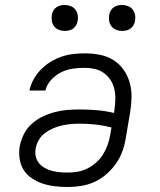

<svg xmlns="http://www.w3.org/2000/svg" viewBox="-20 -742 640 770"><path d="M251 8Q226 8 200.5 5Q175 2 152 -5.5Q129 -13 108.5 -26.5Q88 -40 75.5 -59.5Q63 -79 59 -104Q55 -129 59 -155Q64 -180 75.5 -203.5Q87 -227 107 -245Q127 -263 151 -274.5Q175 -286 200 -292.5Q225 -299 250 -301Q275 -303 300 -303Q335 -303 369.5 -300Q404 -297 437 -289L439 -301Q442 -323 442.5 -344Q443 -365 438.5 -385Q434 -405 423 -421.5Q412 -438 396 -449.5Q380 -461 360 -465.5Q340 -470 318 -470Q295 -470 271 -466.5Q247 -463 225 -452Q203 -441 185.5 -422Q168 -403 162 -379H98Q103 -403 115.5 -425Q128 -447 145.5 -464.5Q163 -482 184.5 -495Q206 -508 229 -515.5Q252 -523 275.5 -525.5Q299 -528 322 -528Q353 -528 382 -522Q411 -516 435 -501Q459 -486 475.5 -462.5Q492 -439 500 -411Q508 -383 507.5 -353Q507 -323 502 -292L485 -192Q481 -165 472 -138.5Q463 -112 446.5 -88Q430 -64 408 -44.5Q386 -25 360 -13Q334 -1 306 3.5Q278 8 251 8ZM252 -50Q272 -50 292 -53.5Q312 -57 331 -66.5Q350 -76 366.5 -91Q383 -106 394 -124Q405 -142 412 -162Q419 -182 422 -201L427 -231Q396 -239 364 -242.5Q332 -246 299 -246Q282 -246 264.5 -244.5Q247 -243 229 -239Q211 -235 193.5 -227.5Q176 -220 160.5 -208.5Q145 -197 135.5 -180.5Q126 -164 123 -146Q120 -130 123.5 -114.5Q127 -99 136.5 -87.5Q146 -76 159.5 -68.5Q173 -61 188 -57Q203 -53 219 -51.5Q235 -50 252 -50ZM470 -618Q457 -618 446 -622.5Q435 -627 427.5 -636Q420 -645 418 -657.5Q416 -670 418 -683Q419 -691 424 -699.5Q429 -708 436.5 -713Q444 -718 452.5 -720Q461 -722 469 -722Q482 -722 493.5 -717.5Q505 -713 512 -704Q519 -695 521.5 -682.5Q524 -670 521 -657Q520 -649 515 -640.5Q510 -632 503 -627Q496 -622 487 -620Q478 -618 470 -618ZM240 -618Q227 -618 216 -622.5Q205 -627 197.5 -636Q190 -645 188 -657.5Q186 -670 188 -683Q189 -691 194 -699.5Q199 -708 206.5 -713Q214 -718 222.5 -720Q231 -722 239 -722Q252 -722 263.5 -717.5Q275 -713 282 -704Q289 -695 291.5 -682.5Q294 -670 291 -657Q290 -649 285 -640.5Q280 -632 273 -627Q266 -622 257 -620Q248 -618 240 -618Z"/></svg>

Font: Iosevka HT Light Extended
Style: Italic
Weight: 300
Width: 7
Italic angle: -9°
Monospace: yes
Designer: Belleve Invis
Foundry: Belleve Invis
Version: Version 32.3.0; ttfautohint (v1.8.4)